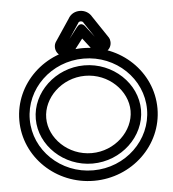

<svg xmlns="http://www.w3.org/2000/svg" viewBox="-56 -839 827 916"><g transform="rotate(-5 358.0 -381.5)"><path d="M106 -292.6C106 -165.7 220.2 -57.5 358 -57.5C495.8 -57.5 610 -165.7 610 -292.6C610 -419.5 495.8 -527.7 358 -527.7C220.2 -527.7 106 -419.5 106 -292.6ZM156 -292.6C156 -388.7 245.5 -477.7 358 -477.7C470.6 -477.7 560 -388.7 560 -292.6C560 -196.5 470.5 -107.5 358 -107.5C245.4 -107.5 156 -196.5 156 -292.6ZM77.2 -292.6C77.2 -439.3 202.3 -560.2 358 -560.2C513.7 -560.2 638.8 -439.3 638.8 -292.6C638.8 -145.9 513.7 -25 358 -25C202.3 -25 77.2 -145.9 77.2 -292.6ZM27.2 -292.6C27.2 -116.3 176.6 25 358 25C539.4 25 688.8 -116.3 688.8 -292.6C688.8 -468.9 539.4 -610.2 358 -610.2C176.6 -610.2 27.2 -468.9 27.2 -292.6ZM360 -738.3C366.3 -738.3 371 -734.6 372.1 -732.1C372.7 -731 373.5 -729.6 374 -728.8C378.3 -722.4 401.9 -687.1 420.3 -659.7L379.8 -712.3C377.9 -714.8 360.5 -738.6 340.2 -712.3L299.7 -659.7C320.2 -690.4 341.4 -722.1 346 -728.8C346.7 -729.8 347.5 -731.3 347.9 -732.1C349.3 -735.2 353.4 -738.3 360 -738.3ZM360 -788.3C338.7 -788.3 316.7 -779.5 303.5 -755.3C293.7 -740.6 233.5 -650.7 233.5 -650.7L232.4 -649C231.2 -647.2 229.8 -644.3 229.1 -641.7L228.5 -639.8C224.3 -624.6 226.9 -605.8 240.7 -592.1C250.1 -582.7 262.6 -578.3 274.7 -578.3C297.8 -578.3 315.8 -591.7 325.3 -611L360 -656L394.7 -611C402.6 -595.2 420.2 -578.3 445.3 -578.3C458.1 -578.3 471.1 -583.2 480.7 -593.5C493.3 -607.1 495.5 -625.1 491.5 -639.8L490.9 -641.7C490.4 -643.9 489.1 -646.8 487.6 -649L486.5 -650.7C486.3 -650.9 428.3 -737.7 416.5 -755.3C404.9 -776.4 383.1 -788.3 360 -788.3Z"/></g></svg>

Font: Hi.
Style: Regular
Weight: 400
Designer: Mew Too, Robert Jablonski
Foundry: Cannot Into Space Fonts
Version: Version 1.996